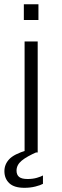

<svg xmlns="http://www.w3.org/2000/svg" viewBox="-22 -710 288 894"><path d="M153.5 -517V0H92.5V-517ZM89 -617V-690H157V-617ZM-1.5 87Q-1.5 55.5 20.8 31.5Q43 7.5 103.5 -10.5L152 -3Q102.5 18.5 78.8 38.2Q55 58 55 84.5Q55 104 67 113.8Q79 123.5 106.5 123.5Q131 123.5 150.2 117.8Q169.5 112 178 107V146Q166.5 152.5 142.8 158.5Q119 164.5 91.5 164.5Q44 164.5 21.2 143Q-1.5 121.5 -1.5 87Z"/></svg>

Font: Public Sans ExtraLight
Style: Regular
Weight: 250
Designer: The Public Sans Project Authors: Dan O. Williams and USWDS (Libre Franklin designed by Pablo Impallari and Rodrigo Fuenz
Version: Version 1.007